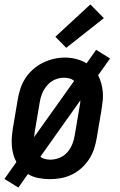

<svg xmlns="http://www.w3.org/2000/svg" viewBox="-21 -801 541 867"><path d="M62 46 -1 7 53 -69Q44 -86 39 -104.5Q34 -123 32.5 -142.5Q31 -162 32.5 -182Q34 -202 37 -221L59 -351Q63 -376 71 -400.5Q79 -425 93.5 -447.5Q108 -470 128.5 -488Q149 -506 172.5 -517.5Q196 -529 221 -535Q246 -541 272 -541Q298 -541 323.5 -534.5Q349 -528 370 -515L413 -576L476 -537L422 -461Q431 -444 436 -425.5Q441 -407 443 -387.5Q445 -368 443 -348Q441 -328 438 -309L416 -179Q412 -154 404 -129.5Q396 -105 381.5 -82.5Q367 -60 347 -42Q327 -24 303 -12.5Q279 -1 254 3.5Q229 8 204 8Q178 8 152.5 3Q127 -2 105 -15ZM133 -182 314 -436Q304 -444 292 -447Q280 -450 267 -450Q246 -450 226 -441Q206 -432 191.5 -415Q177 -398 169 -378Q161 -358 158 -337L136 -207Q135 -201 134.5 -194.5Q134 -188 133 -182ZM206 -80Q227 -80 248 -88.5Q269 -97 283.5 -114Q298 -131 306 -151.5Q314 -172 317 -193L339 -323Q340 -329 341 -335.5Q342 -342 342 -348L161 -93Q170 -86 182 -83Q194 -80 206 -80ZM278 -585 229 -635 387 -781 448 -719Z"/></svg>

Font: Iosevka Slab Semibold Oblique
Style: Regular
Weight: 600
Italic angle: -9°
Monospace: yes
Designer: Belleve Invis
Foundry: Belleve Invis
Version: Version 11.1.1; ttfautohint (v1.8.3)